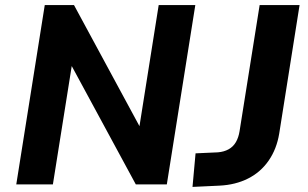

<svg xmlns="http://www.w3.org/2000/svg" viewBox="-20 -725 1211 755"><path d="M44 0 156 -705H271L530 -226H528L604 -705H748L636 0H514L259 -471H263L188 0ZM737 10 749 -122 837 -126Q861 -128 879 -138Q897 -148 907.5 -166Q918 -184 922 -209L1001 -705H1158L1078 -200Q1068 -139 1036.5 -93.5Q1005 -48 955.5 -23Q906 2 843 5Z"/></svg>

Font: Nunito Sans 7pt SemiCondensed ExtraBold
Style: Italic
Weight: 800
Width: 4
Italic angle: -9°
Designer: Vernon Adams
Foundry: Vernon Adams
Version: Version 3.101;gftools[0.9.27]